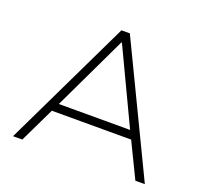

<svg xmlns="http://www.w3.org/2000/svg" viewBox="-122 -848 1055 991"><g transform="rotate(20 406.0 -352.5)"><path d="M44 0 383 -705H429L768 0H716L617 -204L649 -192H161L193 -204L95 0ZM404 -646 205 -228 179 -237H631L605 -228L407 -646Z"/></g></svg>

Font: Nunito Sans 10pt SemiExpanded ExtraLight
Style: Regular
Weight: 250
Width: 6
Designer: Vernon Adams
Foundry: Vernon Adams
Version: Version 3.101;gftools[0.9.27]